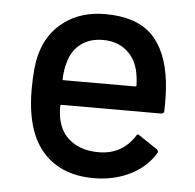

<svg xmlns="http://www.w3.org/2000/svg" viewBox="-44 -561 623 614"><g transform="rotate(5 268.0 -254.0)"><path d="M481.9 -317.9Q486.3 -277.3 484.9 -226.1Q484.9 -215.8 475.1 -215.8H155.8Q151.9 -215.8 151.9 -211.9Q151.9 -180.2 158.2 -160.2Q169.4 -120.1 203.1 -97.7Q236.8 -75.2 287.1 -75.2Q360.8 -75.2 400.9 -136.2Q405.8 -147.5 414.1 -139.2L471.2 -101.1Q478.5 -95.2 474.1 -87.9Q446.3 -42.5 394.5 -16.8Q342.8 8.8 277.8 8.8Q205.6 8.8 155.3 -22.7Q105 -54.2 80.1 -113.8Q56.2 -171.9 56.2 -256.8Q56.2 -329.1 66.9 -368.2Q85 -437.5 138.9 -477.3Q192.9 -517.1 270 -517.1Q369.1 -517.1 419.7 -467.5Q470.2 -418 481.9 -317.9ZM270 -434.1Q228 -434.1 199.7 -412.8Q171.4 -391.6 161.1 -355Q153.3 -330.6 151.9 -298.8Q151.9 -294.9 155.8 -294.9H384.8Q389.2 -294.9 389.2 -298.8Q387.7 -329.1 382.8 -348.1Q372.6 -387.7 343 -410.9Q313.5 -434.1 270 -434.1Z"/></g></svg>

Font: Gruenseis Font Medium
Style: Regular
Weight: 500
Designer: Jeremy Tribby
Foundry: Tribby Type
Version: Version 1.408;Glyphs 3.1.2 (3151)